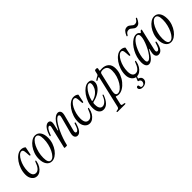

<svg xmlns="http://www.w3.org/2000/svg" viewBox="180 -1909 3314 3314"><g transform="rotate(-45 1837.0 -251.5)"><path d="M142 9Q87 9 51 -36.5Q15 -82 15 -153Q15 -220 36.5 -284.5Q58 -349 94.5 -401.5Q131 -454 175.5 -485Q220 -516 265 -516Q313 -516 346 -490Q351 -486 352 -483.5Q353 -481 351 -473L324 -342Q321 -328 311 -328Q300 -328 298 -343L293 -414Q290 -460 279.5 -474Q269 -488 249 -488Q221 -488 192 -460.5Q163 -433 138.5 -386.5Q114 -340 99.5 -283.5Q85 -227 85 -169Q85 -43 167 -43Q206 -43 237.5 -79Q269 -115 296 -191Q299 -201 310 -201Q316 -201 317 -196.5Q318 -192 315 -179Q305 -124 279 -82Q253 -40 217.5 -15.5Q182 9 142 9Z M505 9Q443 9 407 -42.5Q371 -94 371 -182Q371 -247 392 -307Q413 -367 447.5 -414Q482 -461 524.5 -488.5Q567 -516 610 -516Q672 -516 708 -465Q744 -414 744 -325Q744 -260 723 -200Q702 -140 667.5 -93Q633 -46 590.5 -18.5Q548 9 505 9ZM503 -15Q535 -15 565.5 -46Q596 -77 621 -128Q646 -179 661 -241.5Q676 -304 676 -367Q676 -492 611 -492Q580 -492 549 -461.5Q518 -431 493.5 -380Q469 -329 454 -266.5Q439 -204 439 -141Q439 -15 503 -15Z M818 -13 913 -412Q918 -434 914.5 -446.5Q911 -459 896 -459Q878 -459 856.5 -432.5Q835 -406 808 -332Q804 -319 794 -319Q779 -319 786 -337Q808 -406 832.5 -445Q857 -484 882 -500Q907 -516 928 -516Q961 -516 975 -491.5Q989 -467 976 -411L951 -303Q950 -296 954 -295Q958 -294 961 -300Q1000 -381 1036 -428.5Q1072 -476 1104 -496Q1136 -516 1162 -516Q1199 -516 1216 -486Q1233 -456 1216 -394L1140 -104Q1133 -76 1139 -62Q1145 -48 1161 -48Q1181 -48 1200.5 -74.5Q1220 -101 1241 -175Q1244 -186 1254 -186Q1262 -186 1263.5 -180Q1265 -174 1263 -166Q1244 -98 1222 -59.5Q1200 -21 1177.5 -6Q1155 9 1132 9Q1096 9 1078 -21Q1060 -51 1076 -114L1153 -404Q1164 -443 1156.5 -458Q1149 -473 1135 -473Q1113 -473 1085 -445.5Q1057 -418 1028 -370.5Q999 -323 971 -263Q943 -203 920.5 -138Q898 -73 884 -11Q881 0 870 0H829Q815 0 818 -13Z M1428 9Q1373 9 1337 -36.5Q1301 -82 1301 -153Q1301 -220 1322.5 -284.5Q1344 -349 1380.5 -401.5Q1417 -454 1461.5 -485Q1506 -516 1551 -516Q1599 -516 1632 -490Q1637 -486 1638 -483.5Q1639 -481 1637 -473L1610 -342Q1607 -328 1597 -328Q1586 -328 1584 -343L1579 -414Q1576 -460 1565.5 -474Q1555 -488 1535 -488Q1507 -488 1478 -460.5Q1449 -433 1424.5 -386.5Q1400 -340 1385.5 -283.5Q1371 -227 1371 -169Q1371 -43 1453 -43Q1492 -43 1523.5 -79Q1555 -115 1582 -191Q1585 -201 1596 -201Q1602 -201 1603 -196.5Q1604 -192 1601 -179Q1591 -124 1565 -82Q1539 -40 1503.5 -15.5Q1468 9 1428 9Z M1766 9Q1713 9 1681 -32.5Q1649 -74 1649 -150Q1649 -216 1672.5 -281Q1696 -346 1734 -399Q1772 -452 1817.5 -484Q1863 -516 1906 -516Q1953 -516 1973.5 -493.5Q1994 -471 1994 -433Q1994 -388 1962.5 -343.5Q1931 -299 1874.5 -264Q1818 -229 1742 -212Q1720 -207 1719 -187Q1718 -180 1718 -172.5Q1718 -165 1718 -158Q1718 -101 1737.5 -72Q1757 -43 1791 -43Q1829 -43 1864.5 -78Q1900 -113 1924 -177Q1927 -186 1936 -186Q1942 -186 1943.5 -181Q1945 -176 1943 -169Q1911 -81 1865.5 -36Q1820 9 1766 9ZM1729 -250Q1727 -243 1731.5 -238.5Q1736 -234 1743 -236Q1805 -253 1847 -287.5Q1889 -322 1910.5 -365Q1932 -408 1932 -449Q1932 -491 1899 -491Q1870 -491 1836 -457Q1802 -423 1773 -368Q1744 -313 1729 -250Z M1909 205Q1896 205 1896 194Q1896 184 1912 182L1926 180Q1946 177 1955.5 168.5Q1965 160 1970 138L2103 -436Q2105 -444 2100.5 -448.5Q2096 -453 2088 -448Q2078 -443 2069 -437.5Q2060 -432 2051 -426Q2042 -420 2036 -422.5Q2030 -425 2030 -432Q2030 -439 2040 -446Q2068 -465 2098 -479Q2115 -487 2119 -505L2132 -562Q2137 -583 2158 -583H2176Q2188 -583 2194 -576Q2200 -569 2197 -556L2190 -527Q2187 -510 2203 -513Q2226 -516 2247 -516Q2321 -516 2368 -474Q2415 -432 2415 -345Q2415 -277 2390 -213.5Q2365 -150 2324 -100Q2283 -50 2234 -20.5Q2185 9 2136 9Q2109 9 2085 -2Q2070 -9 2067 6L2037 138Q2032 160 2037.5 167Q2043 174 2062 177L2088 181Q2106 184 2106 193Q2106 205 2089 205ZM2095 -115Q2077 -16 2138 -16Q2173 -16 2209 -45.5Q2245 -75 2276 -124.5Q2307 -174 2326 -236Q2345 -298 2345 -363Q2345 -430 2316 -459.5Q2287 -489 2231 -489Q2181 -489 2174 -455Z M2577 9Q2522 9 2486 -36.5Q2450 -82 2450 -153Q2450 -220 2471.5 -284.5Q2493 -349 2529.5 -401.5Q2566 -454 2610.5 -485Q2655 -516 2700 -516Q2748 -516 2781 -490Q2786 -486 2787 -483.5Q2788 -481 2786 -473L2759 -342Q2756 -328 2746 -328Q2735 -328 2733 -343L2728 -414Q2725 -460 2714.5 -474Q2704 -488 2684 -488Q2656 -488 2627 -460.5Q2598 -433 2573.5 -386.5Q2549 -340 2534.5 -283.5Q2520 -227 2520 -169Q2520 -43 2602 -43Q2641 -43 2672.5 -79Q2704 -115 2731 -191Q2734 -201 2745 -201Q2751 -201 2752 -196.5Q2753 -192 2750 -179Q2740 -124 2714 -82Q2688 -40 2652.5 -15.5Q2617 9 2577 9ZM2589 -13 2565 43Q2562 49 2568 51Q2596 60 2611.5 78.5Q2627 97 2627 123Q2627 166 2593 190.5Q2559 215 2515 215Q2480 215 2459 199.5Q2438 184 2438 161Q2438 148 2445.5 139.5Q2453 131 2466 131Q2481 131 2484.5 140.5Q2488 150 2489.5 163Q2491 176 2497 185.5Q2503 195 2522 195Q2551 195 2565.5 175Q2580 155 2580 133Q2580 93 2536 84Q2526 82 2530 71L2565 -13Z M2875 9Q2839 9 2819 -22Q2799 -53 2799 -113Q2799 -170 2815 -227.5Q2831 -285 2859 -337Q2887 -389 2922.5 -429Q2958 -469 2997.5 -492.5Q3037 -516 3076 -516Q3095 -516 3112 -508.5Q3129 -501 3140 -485Q3146 -476 3152 -476Q3158 -476 3164 -485Q3175 -501 3182 -505.5Q3189 -510 3195 -510Q3208 -510 3205 -496L3116 -113Q3101 -48 3136 -48Q3159 -48 3177.5 -79Q3196 -110 3215 -175Q3218 -186 3228 -186Q3235 -186 3237 -180Q3239 -174 3237 -166Q3218 -72 3186 -31.5Q3154 9 3109 9Q3070 9 3053.5 -24Q3037 -57 3050 -114L3063 -169Q3065 -176 3060.5 -177Q3056 -178 3053 -172Q2998 -71 2955.5 -31Q2913 9 2875 9ZM2900 -42Q2924 -42 2953 -71Q2982 -100 3010.5 -146Q3039 -192 3063 -245Q3087 -298 3101.5 -347Q3116 -396 3116 -430Q3116 -491 3073 -491Q3047 -491 3018 -467.5Q2989 -444 2962.5 -404Q2936 -364 2914.5 -313.5Q2893 -263 2880 -208.5Q2867 -154 2867 -102Q2867 -67 2875.5 -54.5Q2884 -42 2900 -42ZM3175 -597Q3153 -597 3137 -607Q3121 -617 3107.5 -629.5Q3094 -642 3079 -652Q3064 -662 3043 -662Q3016 -662 2998.5 -649.5Q2981 -637 2967 -611Q2961 -599 2951 -599Q2946 -599 2943 -603Q2940 -607 2943 -614Q2964 -665 2990.5 -691.5Q3017 -718 3057 -718Q3080 -718 3096.5 -708Q3113 -698 3126.5 -685.5Q3140 -673 3154.5 -663Q3169 -653 3189 -653Q3216 -653 3233 -665.5Q3250 -678 3264 -704Q3270 -716 3280 -716Q3286 -716 3289 -712Q3292 -708 3289 -701Q3267 -650 3241 -623.5Q3215 -597 3175 -597Z M3414 9Q3352 9 3316 -42.5Q3280 -94 3280 -182Q3280 -247 3301 -307Q3322 -367 3356.5 -414Q3391 -461 3433.5 -488.5Q3476 -516 3519 -516Q3581 -516 3617 -465Q3653 -414 3653 -325Q3653 -260 3632 -200Q3611 -140 3576.5 -93Q3542 -46 3499.5 -18.5Q3457 9 3414 9ZM3412 -15Q3444 -15 3474.5 -46Q3505 -77 3530 -128Q3555 -179 3570 -241.5Q3585 -304 3585 -367Q3585 -492 3520 -492Q3489 -492 3458 -461.5Q3427 -431 3402.5 -380Q3378 -329 3363 -266.5Q3348 -204 3348 -141Q3348 -15 3412 -15Z"/></g></svg>

Font: Instrument Serif
Style: Italic
Weight: 400
Italic angle: -13°
Designer: Rodrigo Fuenzalida
Foundry: fragTYPE
Version: Version 1.000; ttfautohint (v1.8.4.7-5d5b);gftools[0.9.27]